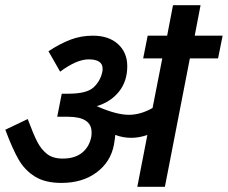

<svg xmlns="http://www.w3.org/2000/svg" viewBox="-58 -720 878 740"><path d="M673.8 -495 577.5 0H471.2L510 -200Q478.8 -188.8 447.5 -188.8Q416.2 -188.8 386.2 -200Q386.2 -192.5 381.2 -162.5Q368.8 -96.2 314.4 -55.6Q260 -15 178.8 -15Q116.2 -15 76.9 -39.4Q37.5 -63.8 13.8 -105Q-10 -146.2 -37.5 -220L48.8 -261.2Q71.2 -201.2 86.2 -172.5Q101.2 -143.8 123.8 -126.2Q146.2 -108.8 183.8 -108.8Q230 -108.8 258.1 -131.2Q286.2 -153.8 293.8 -192.5Q295 -198.8 295 -210Q295 -270 203.8 -270H190H162.5L180 -358.8H205Q276.2 -358.8 302.5 -383.1Q328.8 -407.5 336.2 -442.5Q337.5 -447.5 337.5 -455Q337.5 -491.2 283.8 -491.2Q237.5 -491.2 173.8 -443.8L128.8 -522.5Q172.5 -551.2 213.1 -566.9Q253.8 -582.5 300 -582.5Q361.2 -582.5 396.9 -550Q432.5 -517.5 432.5 -465Q432.5 -406.2 400 -366.2Q367.5 -326.2 315 -311.2L316.2 -310Q320 -310 322.5 -307.5Q392.5 -277.5 438.8 -277.5Q483.8 -277.5 530 -303.8L567.5 -495H493.8L511.2 -582.5H586.2L608.8 -700H715L692.5 -582.5H800L782.5 -495Z"/></svg>

Font: Cambay
Style: Bold Italic
Weight: 700
Italic angle: -11°
Designer: Pooja Saxena
Foundry: Pooja Saxena
Version: Version 1.006;PS 001.006;hotconv 1.0.70;makeotf.lib2.5.58329